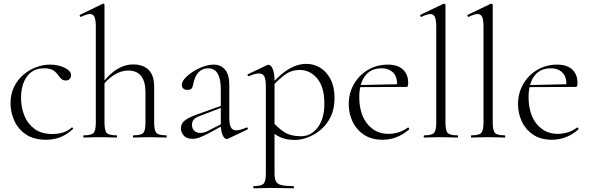

<svg xmlns="http://www.w3.org/2000/svg" viewBox="-20 -745 3194 1040"><path d="M230 12Q162 12 119.5 -17.5Q77 -47 57 -92.5Q37 -138 37 -185Q37 -235 56 -274Q75 -313 106.5 -340Q138 -367 176 -381Q214 -395 251 -395Q279 -395 305 -387.5Q331 -380 348 -367Q365 -354 365 -338Q365 -326 357.5 -317.5Q350 -309 336 -309Q322 -309 312 -318Q302 -327 296 -337Q284 -354 267.5 -364.5Q251 -375 219 -375Q158 -375 126 -330.5Q94 -286 94 -214Q94 -163 112 -118.5Q130 -74 167.5 -46.5Q205 -19 265 -19Q291 -19 318.5 -26.5Q346 -34 368 -54Q371 -56 374.5 -52Q378 -48 375 -46Q341 -15 306 -1.5Q271 12 230 12Z M434 0Q431 0 431 -6Q431 -12 434 -12Q475 -12 487 -25Q499 -38 499 -81V-600Q499 -636 492 -652.5Q485 -669 467 -669Q451 -669 419 -654Q415 -652 412.5 -657.5Q410 -663 414 -665L537 -725Q538 -725 538 -725Q538 -725 539 -725Q542 -725 544 -723Q546 -721 546 -718V-81Q546 -38 558 -25Q570 -12 612 -12Q614 -12 614 -6Q614 0 612 0Q594 0 571.5 -1Q549 -2 523 -2Q498 -2 474.5 -1Q451 0 434 0ZM703 0Q700 0 700 -6Q700 -12 703 -12Q744 -12 756 -25Q768 -38 768 -81V-244Q768 -363 674 -363Q635 -363 595.5 -337.5Q556 -312 527 -269L523 -281Q570 -343 613 -369.5Q656 -396 701 -396Q755 -396 785 -366.5Q815 -337 815 -275V-81Q815 -38 827 -25Q839 -12 881 -12Q883 -12 883 -6Q883 0 881 0Q863 0 840.5 -1Q818 -2 792 -2Q767 -2 743.5 -1Q720 0 703 0Z M1216 6Q1212 8 1208 8Q1196 8 1186 -13Q1176 -34 1176 -74V-255Q1176 -304 1166.5 -330Q1157 -356 1141.5 -365.5Q1126 -375 1108 -375Q1081 -375 1064 -361Q1047 -347 1038.5 -327.5Q1030 -308 1027 -291Q1026 -281 1020.5 -269.5Q1015 -258 995 -258Q982 -258 973.5 -265Q965 -272 965 -285Q965 -302 982 -321Q999 -340 1025.5 -357Q1052 -374 1082 -384.5Q1112 -395 1138 -395Q1175 -395 1198.5 -368.5Q1222 -342 1222 -285V-108Q1222 -72 1230.5 -55.5Q1239 -39 1260 -39Q1279 -39 1315 -54Q1320 -56 1322 -50.5Q1324 -45 1319 -43ZM1023 7Q991 7 975.5 -10.5Q960 -28 960 -50Q960 -76 981 -92.5Q1002 -109 1050 -126L1186 -175L1188 -165L1060 -116Q1038 -108 1029 -97Q1020 -86 1020 -69Q1020 -48 1032.5 -36.5Q1045 -25 1064 -25Q1075 -25 1084.5 -27.5Q1094 -30 1102 -34L1195 -81L1197 -70L1110 -23Q1079 -7 1060.5 0Q1042 7 1023 7Z M1355 275Q1352 275 1352 269Q1352 263 1355 263Q1396 263 1408 250Q1420 237 1420 194V-278Q1420 -314 1412 -330.5Q1404 -347 1383 -347Q1373 -347 1359 -343.5Q1345 -340 1328 -332Q1324 -331 1321.5 -336Q1319 -341 1323 -343L1426 -392Q1430 -394 1434 -394Q1448 -394 1457.5 -371.5Q1467 -349 1467 -305V194Q1467 222 1474.5 237Q1482 252 1504.5 257.5Q1527 263 1570 263Q1572 263 1572 269Q1572 275 1570 275Q1544 275 1512 274Q1480 273 1445 273Q1420 273 1396 274Q1372 275 1355 275ZM1578 13Q1540 13 1510.5 3Q1481 -7 1446 -35L1455 -88Q1484 -53 1519 -30Q1554 -7 1611 -7Q1664 -7 1700.5 -54Q1737 -101 1737 -184Q1737 -273 1698.5 -319.5Q1660 -366 1604 -366Q1558 -366 1523 -340Q1488 -314 1455 -278L1447 -285Q1498 -344 1545 -371.5Q1592 -399 1640 -399Q1681 -399 1715.5 -377.5Q1750 -356 1771 -315Q1792 -274 1792 -215Q1792 -155 1771 -112Q1750 -69 1716.5 -41.5Q1683 -14 1646.5 -0.5Q1610 13 1578 13Z M2053 12Q1992 12 1951 -15.5Q1910 -43 1889.5 -87Q1869 -131 1869 -180Q1869 -241 1897 -289.5Q1925 -338 1973 -366.5Q2021 -395 2081 -395Q2134 -395 2162.5 -368.5Q2191 -342 2191 -296Q2191 -285 2189 -279.5Q2187 -274 2179 -274H2130Q2135 -324 2111.5 -349.5Q2088 -375 2047 -375Q1988 -375 1957 -333Q1926 -291 1926 -218Q1926 -161 1944.5 -116.5Q1963 -72 1999 -46Q2035 -20 2085 -20Q2111 -20 2138 -28Q2165 -36 2189 -54Q2191 -56 2194.5 -51.5Q2198 -47 2196 -44Q2161 -14 2125.5 -1Q2090 12 2053 12ZM1913 -273 1912 -284 2142 -289V-274Z M2278 0Q2275 0 2275 -6Q2275 -12 2278 -12Q2319 -12 2331 -25Q2343 -38 2343 -81V-600Q2343 -636 2336 -652.5Q2329 -669 2311 -669Q2295 -669 2263 -654Q2259 -652 2256.5 -658Q2254 -664 2258 -665L2381 -724Q2383 -725 2386 -725Q2388 -725 2390.5 -723Q2393 -721 2393 -718V-81Q2393 -39 2404.5 -25.5Q2416 -12 2458 -12Q2461 -12 2461 -6Q2461 0 2458 0Q2441 0 2417.5 -1Q2394 -2 2368 -2Q2343 -2 2319 -1Q2295 0 2278 0Z M2534 0Q2531 0 2531 -6Q2531 -12 2534 -12Q2575 -12 2587 -25Q2599 -38 2599 -81V-600Q2599 -636 2592 -652.5Q2585 -669 2567 -669Q2551 -669 2519 -654Q2515 -652 2512.5 -658Q2510 -664 2514 -665L2637 -724Q2639 -725 2642 -725Q2644 -725 2646.5 -723Q2649 -721 2649 -718V-81Q2649 -39 2660.5 -25.5Q2672 -12 2714 -12Q2717 -12 2717 -6Q2717 0 2714 0Q2697 0 2673.5 -1Q2650 -2 2624 -2Q2599 -2 2575 -1Q2551 0 2534 0Z M2970 12Q2909 12 2868 -15.5Q2827 -43 2806.5 -87Q2786 -131 2786 -180Q2786 -241 2814 -289.5Q2842 -338 2890 -366.5Q2938 -395 2998 -395Q3051 -395 3079.5 -368.5Q3108 -342 3108 -296Q3108 -285 3106 -279.5Q3104 -274 3096 -274H3047Q3052 -324 3028.5 -349.5Q3005 -375 2964 -375Q2905 -375 2874 -333Q2843 -291 2843 -218Q2843 -161 2861.5 -116.5Q2880 -72 2916 -46Q2952 -20 3002 -20Q3028 -20 3055 -28Q3082 -36 3106 -54Q3108 -56 3111.5 -51.5Q3115 -47 3113 -44Q3078 -14 3042.5 -1Q3007 12 2970 12ZM2830 -273 2829 -284 3059 -289V-274Z"/></svg>

Font: Cormorant Light
Style: Regular
Weight: 300
Designer: Christian Thalmann (Catharsis Fonts)
Foundry: Catharsis Fonts
Version: Version 4.000